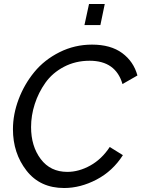

<svg xmlns="http://www.w3.org/2000/svg" viewBox="-20 -938 710 964"><path d="M404 -812 427 -918H506L484 -812ZM45 -289Q45 -364 73.5 -439.5Q102 -515 152.5 -576.5Q203 -638 279 -676Q355 -714 442 -714Q536 -714 593.5 -671.5Q651 -629 670 -559L595 -516Q561 -633 430 -633Q359 -633 301 -602.5Q243 -572 208 -522.5Q173 -473 154.5 -415.5Q136 -358 136 -300Q136 -204 184.5 -139.5Q233 -75 318 -75Q376 -75 433.5 -107Q491 -139 531 -200L597 -159Q546 -79 465 -36.5Q384 6 302 6Q181 6 113 -81.5Q45 -169 45 -289Z"/></svg>

Font: Raleway-v4020 Medium
Style: Italic
Weight: 500
Italic angle: -12°
Designer: Matt McInerney, Pablo Impallari, Rodrigo Fuenzalida
Foundry: Matt McInerney, Pablo Impallari, Rodrigo Fuenzalida
Version: Version 4.020;PS 004.020;hotconv 1.0.88;makeotf.lib2.5.64775